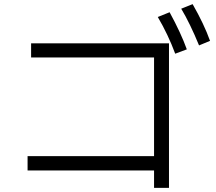

<svg xmlns="http://www.w3.org/2000/svg" viewBox="-20 -891 1040 926"><path d="M940 -672Q896 -779 854 -849L909 -871Q964 -775 993 -694ZM825 -632Q791 -724 741 -809L798 -832Q853 -731 881 -653ZM795 15H723V-69H113V-138H723V-614H130V-682H795Z"/></svg>

Font: IBM Plex Sans JP
Style: Regular
Weight: 400
Designer: Mike Abbink; Paul van der Laan; Pieter van Rosmalen; Wujin Sim; Yejin Wi; Jinhee Kim; Boomi Park; Yona Kim; Kichan Ma
Foundry: Sandoll Inc.
Version: Version 1.001